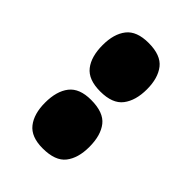

<svg xmlns="http://www.w3.org/2000/svg" viewBox="-23 -832 389 389"><g transform="rotate(-45 171.5 -637.5)"><path d="M254 -574Q222 -574 203 -588.5Q184 -603 184 -638Q184 -672 202.5 -686.5Q221 -701 254 -701Q286 -701 304.5 -686.5Q323 -672 323 -638Q323 -603 304.5 -588.5Q286 -574 254 -574ZM89 -574Q57 -574 38.5 -588.5Q20 -603 20 -639Q20 -672 38.5 -686.5Q57 -701 89 -701Q122 -701 140.5 -686.5Q159 -672 159 -639Q159 -603 140.5 -588.5Q122 -574 89 -574Z"/></g></svg>

Font: Bricolage Grotesque 72pt Condensed ExtraBold
Style: Regular
Weight: 800
Width: 3
Designer: Mathieu Triay
Foundry: Atelier Triay
Version: Version 1.001;gftools[0.9.33.dev8+g029e19f]